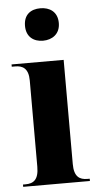

<svg xmlns="http://www.w3.org/2000/svg" viewBox="-55 -803 430 837"><g transform="rotate(-5 160.5 -384.5)"><path d="M154 -627C194 -627 229 -650 229 -698C229 -748 194 -769 154 -769C113 -769 81 -748 81 -698C81 -650 113 -627 154 -627ZM12 0H304V-10H294C260 -10 236 -24 236 -80V-536H8V-526H23C56 -526 81 -512 81 -459V-82C81 -25 58 -10 23 -10H12Z"/></g></svg>

Font: Noto Serif Display Condensed ExtraBold
Style: Regular
Weight: 800
Width: 3
Designer: Monotype Design Team
Foundry: Monotype Imaging Inc.
Version: Version 2.009